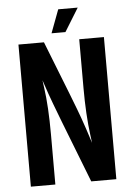

<svg xmlns="http://www.w3.org/2000/svg" viewBox="-57 -880 634 922"><g transform="rotate(-5 260.0 -418.5)"><path d="M347 -685H466V0H345Q198 -375 177 -436.5Q156 -498 154 -504Q154 -502 159 -467Q172 -376 172 -242V0H54V-685H177Q304 -364 324 -307Q344 -250 353.5 -219.5Q363 -189 365 -184Q365 -188 360 -222Q347 -322 347 -449ZM259 -837H353L284 -725H217Z"/></g></svg>

Font: Khand Semibold
Style: Regular
Weight: 600
Designer: Devanagari: Sanchit Sawaria, Jyotish Sonowal; Latin: Satya Rajpurohit
Foundry: Indian Type Foundry
Version: Version 1.100;PS 1.0;hotconv 1.0.78;makeotf.lib2.5.61930; tt